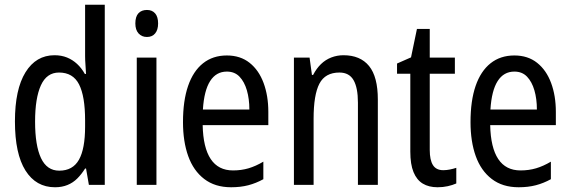

<svg xmlns="http://www.w3.org/2000/svg" viewBox="-20 -780 2405 810"><path d="M212 10Q132 10 87.5 -60.5Q43 -131 43 -268Q43 -403 87.5 -475Q132 -547 210 -547Q239 -547 262.5 -537.5Q286 -528 305 -510.5Q324 -493 338 -468H343Q342 -488 340.5 -507.5Q339 -527 339 -543V-760H422V0H355L343 -69H339Q324 -45 306 -27Q288 -9 264.5 0.5Q241 10 212 10ZM230 -60Q287 -60 313 -106Q339 -152 339 -246V-272Q339 -374 313.5 -424Q288 -474 229 -474Q177 -474 152.5 -420Q128 -366 128 -267Q128 -166 153 -113Q178 -60 230 -60Z M640 -537V0H557V-537ZM600 -738Q622 -738 634.5 -723.5Q647 -709 647 -681Q647 -654 634.5 -639Q622 -624 600 -624Q578 -624 564.5 -639Q551 -654 551 -681Q551 -710 564 -724Q577 -738 600 -738Z M937 -546Q994 -546 1033 -515Q1072 -484 1092 -430Q1112 -376 1112 -308V-252H835Q837 -157 869 -109Q901 -61 963 -61Q998 -61 1028.5 -70Q1059 -79 1091 -98V-24Q1060 -7 1027.5 1.5Q995 10 955 10Q887 10 841.5 -25Q796 -60 774 -121.5Q752 -183 752 -265Q752 -355 773.5 -417.5Q795 -480 836.5 -513Q878 -546 937 -546ZM937 -478Q892 -478 866.5 -438Q841 -398 836 -318H1032Q1032 -363 1021.5 -399Q1011 -435 990.5 -456.5Q970 -478 937 -478Z M1429 -547Q1500 -547 1537 -501.5Q1574 -456 1574 -360V0H1490V-347Q1490 -410 1471.5 -442Q1453 -474 1412 -474Q1352 -474 1327.5 -427Q1303 -380 1303 -279V0H1220V-537H1286L1296 -464H1301Q1315 -491 1334 -509.5Q1353 -528 1377.5 -537.5Q1402 -547 1429 -547Z M1850 -62Q1864 -62 1878.5 -65Q1893 -68 1905 -72V-6Q1889 1 1869 5.5Q1849 10 1826 10Q1789 10 1763.5 -5.5Q1738 -21 1724.5 -54Q1711 -87 1711 -140V-469H1655V-512L1714 -538L1739 -658H1793V-537H1899V-469H1793V-147Q1793 -105 1806.5 -83.5Q1820 -62 1850 -62Z M2150 -546Q2207 -546 2246 -515Q2285 -484 2305 -430Q2325 -376 2325 -308V-252H2048Q2050 -157 2082 -109Q2114 -61 2176 -61Q2211 -61 2241.5 -70Q2272 -79 2304 -98V-24Q2273 -7 2240.5 1.5Q2208 10 2168 10Q2100 10 2054.5 -25Q2009 -60 1987 -121.5Q1965 -183 1965 -265Q1965 -355 1986.5 -417.5Q2008 -480 2049.5 -513Q2091 -546 2150 -546ZM2150 -478Q2105 -478 2079.5 -438Q2054 -398 2049 -318H2245Q2245 -363 2234.5 -399Q2224 -435 2203.5 -456.5Q2183 -478 2150 -478Z"/></svg>

Font: Noto Sans Display Condensed
Style: Regular
Weight: 400
Width: 3
Designer: Monotype Design Team
Foundry: Monotype Imaging Inc.
Version: Version 2.003